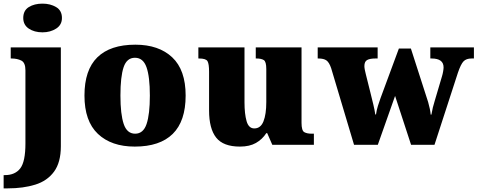

<svg xmlns="http://www.w3.org/2000/svg" viewBox="-46 -797 2629 1057"><path d="M188 -619Q143 -619 112.5 -639.5Q82 -660 82 -698Q82 -739 112.5 -758Q143 -777 188 -777Q231 -777 263 -758Q295 -739 295 -698Q295 -660 263 -639.5Q231 -619 188 -619ZM-26 240V167H-19Q37 167 65.5 130Q94 93 94 -7V-410Q94 -452 71.5 -463.5Q49 -475 17 -475H13V-536H289V8Q289 97 251.5 148Q214 199 148 219.5Q82 240 -3 240Z M696 10Q567 10 493 -60Q419 -130 419 -271Q419 -412 490 -481.5Q561 -551 699 -551Q828 -551 902 -481.5Q976 -412 976 -271Q976 -130 905 -60Q834 10 696 10ZM698 -61Q743 -61 761 -114.5Q779 -168 779 -271Q779 -375 760.5 -427Q742 -479 697 -479Q652 -479 634.5 -427Q617 -375 617 -271Q617 -168 635 -114.5Q653 -61 698 -61Z M1275 10Q1183 10 1144 -39.5Q1105 -89 1105 -189V-402Q1105 -445 1096.5 -460Q1088 -475 1050 -475H1046V-536H1300V-234Q1300 -170 1311.5 -130Q1323 -90 1354 -90Q1389 -90 1404.5 -129Q1420 -168 1420 -235V-417Q1420 -458 1406 -466.5Q1392 -475 1366 -475H1362V-536H1614V-121Q1614 -78 1629 -69.5Q1644 -61 1670 -61H1682V0H1453L1425 -64H1420Q1398 -30 1363 -10Q1328 10 1275 10Z M1777 -422Q1766 -454 1751 -464.5Q1736 -475 1707 -475H1703V-536H2033V-475H2020Q1990 -475 1975 -466.5Q1960 -458 1960 -433Q1960 -425 1962.5 -412Q1965 -399 1968 -388L1993 -288Q2002 -252 2009.5 -220.5Q2017 -189 2020 -167H2024Q2027 -190 2034.5 -214Q2042 -238 2049 -257L2150 -530H2216L2311 -235Q2316 -218 2320 -199Q2324 -180 2325 -166H2329Q2333 -189 2337 -205.5Q2341 -222 2347 -241L2387 -376Q2391 -389 2393.5 -403.5Q2396 -418 2396 -426Q2396 -475 2330 -475H2323V-536H2563V-475H2550Q2521 -475 2506 -459.5Q2491 -444 2475 -397L2346 0H2217L2129 -269L2034 0H1903Z"/></svg>

Font: Noto Serif Tamil Black
Style: Italic
Weight: 900
Italic angle: -12°
Designer: Indian Type Foundry, Tom Grace, and the Monotype Design Team
Foundry: Monotype Imaging Inc.
Version: Version 2.003; ttfautohint (v1.8.4.7-5d5b)